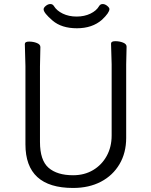

<svg xmlns="http://www.w3.org/2000/svg" viewBox="-20 -913 750 951"><path d="M180 -680 178 -584V-210Q178 -119 220.5 -82Q263 -45 342 -45Q398 -45 441 -70.5Q484 -96 508.5 -140.5Q533 -185 533 -242V-595L530 -697Q530 -709 551 -709Q572 -709 589.5 -702Q607 -695 607 -682L605 -594V-230Q605 -156 572 -100Q539 -44 480 -13Q421 18 342 18Q106 18 106 -198V-586L103 -695Q103 -707 124 -707Q145 -707 162.5 -700Q180 -693 180 -680ZM522 -868Q522 -850 485 -815Q437 -773 361 -773Q285 -773 240.5 -811Q196 -849 196 -867Q196 -875 207 -884Q218 -893 229.5 -893Q241 -893 247 -883Q261 -860 291 -845.5Q321 -831 359.5 -831Q398 -831 428 -845.5Q458 -860 471 -883Q477 -893 488.5 -893Q500 -893 511 -884Q522 -875 522 -868Z"/></svg>

Font: QiushuiShotai
Style: Regular
Weight: 600
Designer: Fontworks Inc.
Foundry: Fontworks Inc.
Version: Version 1.250